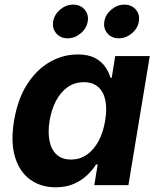

<svg xmlns="http://www.w3.org/2000/svg" viewBox="-20 -783 671 812"><path d="M215.4 9.1Q152.8 9.1 107.7 -23.5Q62.6 -56 43.6 -118.8Q24.5 -181.6 39.4 -272.2Q55.1 -365.7 95.7 -428Q136.3 -490.2 192 -521.5Q247.7 -552.7 308.2 -552.7Q354.4 -552.7 382.6 -537.2Q410.8 -521.8 425.9 -498.9Q441.1 -476 447.4 -454H452.4L467.3 -545.9H613.4L523.1 0H378.9L393.1 -87.4H386.2Q372.2 -64.9 349.1 -42.8Q326 -20.6 293 -5.7Q260 9.1 215.4 9.1ZM280.4 -108.3Q318.1 -108.3 347.6 -129Q377.1 -149.7 396.9 -186.6Q416.8 -223.5 424.7 -272.7Q433.1 -322.4 425.5 -358.9Q417.8 -395.4 394.9 -415.4Q372 -435.4 334.3 -435.4Q295.8 -435.4 266.1 -414.5Q236.4 -393.6 217.1 -357Q197.7 -320.4 189.7 -272.7Q182 -224.8 189.3 -187.5Q196.5 -150.3 219.4 -129.3Q242.3 -108.3 280.4 -108.3ZM482.4 -621Q452.2 -621 434.3 -641.9Q416.5 -662.8 421.3 -692.3Q426.1 -721.8 451 -742.6Q475.9 -763.4 506.2 -763.4Q536.4 -763.4 554.3 -742.6Q572.2 -721.8 567.3 -692.3Q562.5 -662.8 537.5 -641.9Q512.6 -621 482.4 -621ZM266 -621Q235.8 -621 217.9 -641.9Q200.1 -662.8 204.9 -692.3Q209.7 -721.8 234.6 -742.6Q259.5 -763.4 289.8 -763.4Q320 -763.4 337.9 -742.6Q355.8 -721.8 351 -692.3Q346.1 -662.8 321.2 -641.9Q296.2 -621 266 -621Z"/></svg>

Font: Inter
Style: Italic
Weight: 400
Italic angle: -9.3988°
Designer: Rasmus Andersson
Foundry: rsms
Version: Version 4.001;git-66647c0bb